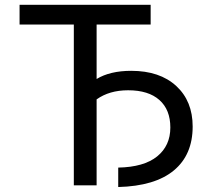

<svg xmlns="http://www.w3.org/2000/svg" viewBox="-20 -752 851 781"><path d="M513.7 -463.9Q629.9 -463.9 696.8 -402.3Q763.7 -340.8 763.7 -237.3Q763.7 -122.1 687 -58.6Q610.4 4.9 460.9 8.8V-70.3Q565.4 -72.3 619.1 -115.7Q672.9 -159.2 672.9 -233.4Q672.9 -305.7 628.4 -345.2Q584 -384.8 501 -384.8Q424.8 -384.8 373 -347.7V2H280.3V-652.3H59.6V-732.4H592.8V-652.3H373V-430.7Q427.7 -463.9 513.7 -463.9Z"/></svg>

Font: Nasu
Style: Regular
Weight: 400
Designer: Ryoko NISHIZUKA (kana &amp; ideographs); Paul D. Hunt (Latin, Greek &amp; Cyrillic); Wenlong ZHANG (bopomofo); Sandoll C
Version: Version 2014.1215